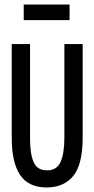

<svg xmlns="http://www.w3.org/2000/svg" viewBox="-20 -818 415 850"><path d="M188 12Q106 12 69 -43.5Q32 -99 32 -206V-623H113V-205Q113 -135 129.5 -99Q146 -63 189 -64Q232 -64 248.5 -102Q265 -140 265 -208V-623H346V-209Q346 -91 305 -40Q264 11 188 12ZM85 -729V-798H288V-729Z"/></svg>

Font: Inconsolata Condensed SemiBold
Style: Regular
Weight: 600
Width: 3
Monospace: yes
Designer: Raph Levien, Cyreal, Brenton Simpson
Foundry: Raph Levien, Cyreal, Google
Version: Version 3.100; ttfautohint (v1.8.4.7-5d5b)